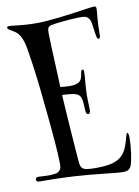

<svg xmlns="http://www.w3.org/2000/svg" viewBox="-98 -867 752 1036"><g transform="rotate(-10 278.5 -348.5)"><path d="M490.2 -801.8Q497.6 -801.8 500.2 -798.3Q502.9 -794.9 502.9 -788.1Q502.9 -779.3 501.7 -768.1Q500.5 -756.8 499 -740Q497.6 -723.1 496.3 -699.5Q495.1 -675.8 495.1 -642.1Q495.1 -635.7 493.2 -630.9Q491.2 -626 485.8 -626Q478 -626 475.1 -642.1Q472.7 -652.3 470.9 -668.2Q469.2 -684.1 465.8 -707Q463.4 -725.6 457.8 -735.8Q452.1 -746.1 444.1 -751Q436 -755.9 426.8 -756.8Q417.5 -757.8 408.2 -757.8Q389.2 -757.8 364.5 -756.1Q339.8 -754.4 316.4 -752.2Q293 -750 274.2 -747.6Q255.4 -745.1 248 -743.2Q232.4 -739.3 228.8 -730.2Q225.1 -721.2 225.1 -709Q225.1 -698.2 225.6 -678Q226.1 -657.7 227.1 -631.6Q228 -605.5 229.5 -575.4Q231 -545.4 232.2 -515.1Q233.4 -484.9 234.6 -456.5Q235.8 -428.2 236.8 -405.8Q247.6 -404.3 261.5 -403.1Q275.4 -401.9 289.1 -401.9Q305.2 -401.9 316.2 -404.1Q327.1 -406.2 334.7 -410.2Q342.3 -414.1 346.7 -419.7Q351.1 -425.3 354 -432.1Q356.9 -439.5 358.2 -446.3Q359.4 -453.1 360.8 -461.9Q362.3 -471.2 365.2 -474.1Q368.2 -477.1 371.1 -477.1Q377.9 -477.1 377.9 -464.8Q377.9 -454.1 376.7 -438.5Q375.5 -422.9 374 -405.8Q372.6 -388.7 371.3 -371.1Q370.1 -353.5 370.1 -338.9Q370.1 -325.7 370.4 -312.5Q370.6 -299.3 371.1 -288.1Q371.6 -276.9 371.8 -268.1Q372.1 -259.3 372.1 -254.9Q372.1 -248 369.4 -241.9Q366.7 -235.8 359.9 -235.8Q348.6 -235.8 347.2 -255.9Q346.7 -260.7 346.4 -269.5Q346.2 -278.3 345.7 -288.1Q345.2 -297.9 344 -307.6Q342.8 -317.4 340.8 -324.2Q338.4 -332.5 332 -340.6Q325.7 -348.6 312 -353Q306.2 -355 297.6 -356.4Q289.1 -357.9 279.1 -358.9Q269 -359.9 258.5 -360.6Q248 -361.3 238.8 -361.8Q240.2 -337.4 242.4 -301.5Q244.6 -265.6 247.3 -225.8Q250 -186 252.9 -145.5Q255.9 -105 258.3 -71.3Q260.7 -37.6 262.5 -14.4Q264.2 8.8 265.1 14.2Q267.1 34.2 275.4 43.5Q283.7 52.7 301.8 55.2Q321.3 58.1 349.1 58.1Q386.2 58.1 414.6 54.2Q442.9 50.3 463.9 40.5Q484.9 30.8 499.5 14.4Q514.2 -2 523.9 -26.9Q529.3 -40 533 -53Q536.6 -65.9 539.3 -76.2Q542 -86.4 544.4 -92.8Q546.9 -99.1 549.8 -99.1Q553.7 -99.1 555.4 -90.1Q557.1 -81.1 557.1 -68.8Q557.1 -51.3 555.4 -30Q553.7 -8.8 550.8 11.7Q547.9 32.2 544.2 49.8Q540.5 67.4 537.1 77.1Q530.8 92.8 520 98.9Q509.3 105 491.2 105Q475.6 105 448.7 102.3Q421.9 99.6 387 95.9Q352.1 92.3 311.8 88.4Q271.5 84.5 229 82Q196.3 80.1 166.7 79.1Q137.2 78.1 112.8 77.6Q88.4 77.1 70.3 77.1Q52.2 77.1 42 77.1Q28.3 77.1 24.2 73.5Q20 69.8 20 64Q20 56.6 25.4 53.7Q30.8 50.8 39.1 50.8Q44.4 50.8 57.4 52Q70.3 53.2 88.9 53.2Q95.2 53.2 101.8 53Q108.4 52.7 116.2 51.8Q133.8 51.3 143.3 45.7Q152.8 40 157.2 32.5Q161.6 24.9 162.4 16.6Q163.1 8.3 163.1 2Q162.1 -45.4 158 -99.4Q153.8 -153.3 149.2 -204.6Q144.5 -255.9 139.9 -298.8Q135.3 -341.8 132.8 -367.2Q131.3 -383.8 128.9 -407Q126.5 -430.2 123.3 -456.5Q120.1 -482.9 116.5 -510.5Q112.8 -538.1 109.1 -564.2Q105.5 -590.3 101.8 -612.8Q98.1 -635.3 95.2 -650.9Q91.3 -669.9 86.7 -683.6Q82 -697.3 76.7 -707.5Q71.3 -717.8 65.2 -725.1Q59.1 -732.4 51.8 -737.8Q46.4 -742.2 39.1 -746.3Q31.7 -750.5 25.1 -754.4Q18.6 -758.3 14.2 -762Q9.8 -765.6 9.8 -770Q9.8 -777.8 22.9 -777.8Q29.8 -777.8 42 -776.1Q54.2 -774.4 72.5 -772.5Q90.8 -770.5 116 -768.8Q141.1 -767.1 173.8 -767.1Q199.2 -767.1 231 -769.8Q262.7 -772.5 296.1 -776.1Q329.6 -779.8 362.3 -784.4Q395 -789.1 421.9 -792.7Q448.7 -796.4 467 -799.1Q485.4 -801.8 490.2 -801.8Z"/></g></svg>

Font: Henny Penny
Style: Regular
Weight: 400
Version: Version 1.001